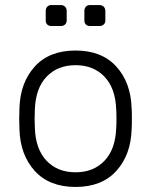

<svg xmlns="http://www.w3.org/2000/svg" viewBox="-20 -730 598 760"><path d="M502 -260Q502 -228 501 -218Q498 -117 440.5 -53.5Q383 10 279 10Q175 10 117.5 -53.5Q60 -117 57 -218L56 -260L57 -302Q60 -403 117.5 -466.5Q175 -530 279 -530Q383 -530 440.5 -466.5Q498 -403 501 -302Q502 -292 502 -260ZM118 -297 117 -260 118 -223Q121 -139 164.5 -93.5Q208 -48 279 -48Q350 -48 393.5 -93.5Q437 -139 440 -223Q441 -233 441 -260Q441 -287 440 -297Q437 -381 393.5 -426.5Q350 -472 279 -472Q208 -472 164.5 -426.5Q121 -381 118 -297ZM221 -627H183Q173 -627 167 -633Q161 -639 161 -649V-687Q161 -697 167 -703.5Q173 -710 183 -710H221Q231 -710 237.5 -703.5Q244 -697 244 -687V-649Q244 -639 237.5 -633Q231 -627 221 -627ZM374 -627H336Q326 -627 320 -633Q314 -639 314 -649V-687Q314 -697 320 -703.5Q326 -710 336 -710H374Q384 -710 390.5 -703.5Q397 -697 397 -687V-649Q397 -639 390.5 -633Q384 -627 374 -627Z"/></svg>

Font: Rubik
Style: Regular
Weight: 300
Designer: Hubert & Fischer
Foundry: Hubert & Fischer
Version: Version 1.100